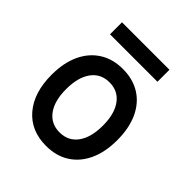

<svg xmlns="http://www.w3.org/2000/svg" viewBox="-191 -807 944 944"><g transform="rotate(45 280.5 -335.0)"><path d="M280.5 12Q174.5 12 113.5 -59.8Q52.5 -131.5 52.5 -255Q52.5 -337.5 80.2 -397.5Q108 -457.5 159.2 -490.2Q210.5 -523 280.5 -523Q351 -523 402.2 -490.8Q453.5 -458.5 481 -398.5Q508.5 -338.5 508.5 -256Q508.5 -173 480.8 -113Q453 -53 402 -20.5Q351 12 280.5 12ZM280.5 -82Q340.5 -82 374.2 -128Q408 -174 408 -256Q408 -338 374.2 -384Q340.5 -430 280.5 -430Q220.5 -430 186.8 -384Q153 -338 153 -255Q153 -173.5 186.8 -127.8Q220.5 -82 280.5 -82ZM115 -598.5V-682H445V-598.5Z"/></g></svg>

Font: Overpass Medium
Style: Regular
Weight: 500
Designer: Delve Withrington, Dave Bailey, Thomas Jockin
Foundry: Delve Fonts LLC
Version: Version 4.000